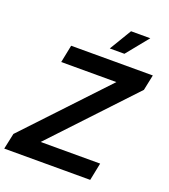

<svg xmlns="http://www.w3.org/2000/svg" viewBox="-190 -1054 1029 1171"><g transform="rotate(20 324.5 -468.5)"><path d="M-25 0 -3 -103 479 -615H121L144 -729H674L653 -628L170 -114H556L533 0ZM371 -794 457 -937H582L466 -794Z"/></g></svg>

Font: Mona Sans ExtraLight SemiBold
Style: Italic
Weight: 600
Italic angle: -11.6951°
Version: Version 2.000